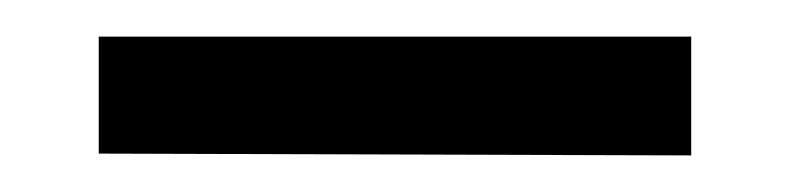

<svg xmlns="http://www.w3.org/2000/svg" viewBox="-20 -663 432 105"><path d="M34 -579 358 -578V-643H34Z"/></svg>

Font: Charger Sport
Style: DfBd
Weight: 400
Designer: Jasper
Foundry: Cannot Into Space Fonts
Version: Version 1.1